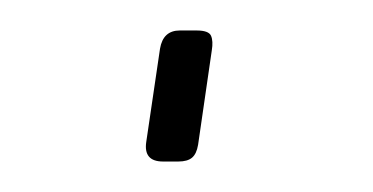

<svg xmlns="http://www.w3.org/2000/svg" viewBox="-20 -320 245 126"><path d="M109 -300Q117 -300 118.5 -296.5Q120 -293 119 -287L110 -225Q109 -219 106 -216.5Q103 -214 97 -214H87Q74 -214 76 -227L85 -288Q87 -300 98 -300Z"/></svg>

Font: Exo 2 Thin
Style: Italic
Weight: 250
Italic angle: -8°
Designer: Natanael Gama
Foundry: Natanael Gama
Version: Version 2.010